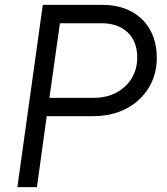

<svg xmlns="http://www.w3.org/2000/svg" viewBox="-20 -765 682 785"><path d="M51 0 155 -745H399Q467 -745 517 -718Q567 -691 594 -642.5Q621 -594 621 -528Q621 -460 588 -406Q555 -352 496.5 -321Q438 -290 359 -290H171L131 0ZM182 -365H363Q416 -365 456 -386.5Q496 -408 518.5 -445Q541 -482 541 -530Q541 -596 501.5 -633Q462 -670 395 -670H225Z"/></svg>

Font: Plus Jakarta Sans
Style: Italic
Weight: 400
Italic angle: -8°
Designer: Gumpita Rahayu
Foundry: Tokotype
Version: Version 2.006